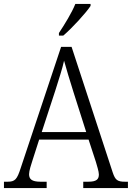

<svg xmlns="http://www.w3.org/2000/svg" viewBox="-21 -951 667 971"><path d="M277 -784V-771H299C345 -810 414 -886 437 -921V-931H360C342 -886 306 -828 277 -784ZM-1 0H215V-32H184C140 -32 126 -45 126 -70C126 -87 137 -121 143 -139L177 -245H427L464 -132C469 -114 479 -84 479 -69C479 -44 467 -32 425 -32H400V0H626V-32H612C573 -32 562 -40 549 -79L341 -714H288L84 -102C65 -43 55 -32 17 -32H-1ZM190 -283 259 -494C276 -548 295 -606 303 -644C314 -603 332 -545 351 -484L415 -283Z"/></svg>

Font: Noto Serif Bengali SemiCondensed Light
Style: Regular
Weight: 300
Width: 4
Designer: Juan Bruce, Universal Thirst, Indian Type Foundry and the Monotype Design Team.
Foundry: Monotype Imaging Inc.
Version: Version 2.003